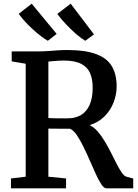

<svg xmlns="http://www.w3.org/2000/svg" viewBox="-20 -1022 747 1042"><path d="M39.5 0V-53.5L119.5 -63V-676L43.5 -689V-743H179Q213 -743 241.2 -745Q269.5 -747 294.5 -748.8Q319.5 -750.5 344 -750.5Q443.5 -750.5 502.5 -728.2Q561.5 -706 587.2 -662.2Q613 -618.5 613 -553Q613 -509 596.5 -466.2Q580 -423.5 547.5 -390.8Q515 -358 466.5 -343Q490 -332 510.5 -308.2Q531 -284.5 549.2 -253.8Q567.5 -223 583.8 -190.8Q600 -158.5 614.2 -130.5Q628.5 -102.5 641.5 -84.2Q654.5 -66 666.5 -63L703 -53V0H557Q544.5 0 530.2 -21.2Q516 -42.5 500.5 -76.5Q485 -110.5 468 -149.5Q451 -188.5 433 -225.2Q415 -262 396.8 -288.8Q378.5 -315.5 359.5 -323.5Q349 -323.5 332.2 -323.5Q315.5 -323.5 297.8 -323.5Q280 -323.5 265 -323.8Q250 -324 242.5 -324V-63L338.5 -53.5V0ZM350.5 -380Q390 -380 420 -398Q450 -416 466.5 -453Q483 -490 483 -546.5Q483 -592 468.8 -625Q454.5 -658 420 -675.8Q385.5 -693.5 325.5 -693.5Q311.5 -693.5 297 -692.5Q282.5 -691.5 268.8 -690.2Q255 -689 242.5 -688V-381.5Q255 -380.5 276.8 -380Q298.5 -379.5 319.5 -379.8Q340.5 -380 350.5 -380ZM239 -801Q221.5 -811 199.8 -827.8Q178 -844.5 155.8 -865Q133.5 -885.5 114.2 -906.8Q95 -928 81.5 -947L152 -1002L287.5 -838L240 -801ZM442.5 -801Q419.5 -814.5 391 -839.2Q362.5 -864 335.8 -892.8Q309 -921.5 291 -946.5L363.5 -1002L490 -835.5L443.5 -801Z"/></svg>

Font: Merriweather SemiBold
Style: Regular
Weight: 600
Version: Version 2.100